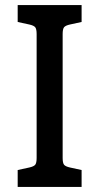

<svg xmlns="http://www.w3.org/2000/svg" viewBox="-20 -740 393 760"><path d="M50 -67 96 -77Q114 -81 119.5 -88Q125 -95 125 -115V-605Q125 -625 119.5 -632Q114 -639 96 -643L50 -653V-720H303V-653L257 -643Q239 -639 233.5 -632Q228 -625 228 -605V-115Q228 -95 233.5 -88Q239 -81 257 -77L303 -67V0H50Z"/></svg>

Font: Enriqueta Medium
Style: Regular
Weight: 500
Designer: Viviana Monsalve, Gustavo Ibarra
Foundry: 72Puntos
Version: Version 2.000